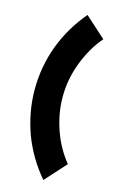

<svg xmlns="http://www.w3.org/2000/svg" viewBox="-135 -854 625 1009"><g transform="rotate(15 178.0 -350.0)"><path d="M210 -799Q170 -752 139 -700Q108 -648 86 -590Q43 -474 43 -350Q43 -288 54 -228Q65 -168 86 -110Q108 -52 139 0Q170 52 210 99L313 -15Q256 -85 226 -172Q211 -215 203 -259.5Q195 -304 195 -350Q195 -398 203.5 -444Q212 -490 229 -535Q246 -580 269 -620.5Q292 -661 323 -697Z"/></g></svg>

Font: Unageo
Style: ExtraBold
Weight: 800
Designer: Richard Sepsi
Foundry: Richard Sepsi
Version: Version 2.000